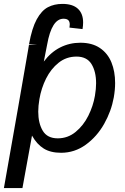

<svg xmlns="http://www.w3.org/2000/svg" viewBox="-21 -774 641 984"><path d="M123.5 -520.5 127.5 -545H170.5L128 -548.5Q142.5 -629.5 167.2 -674.8Q192 -720 224.5 -737Q257 -754 299 -754Q351.5 -754 378.2 -729.2Q405 -704.5 405 -658.5Q405 -643 402 -625L335 -632.5Q336.5 -641.5 336.5 -648.5Q336.5 -663.5 328.8 -670.8Q321 -678 304.5 -678Q244 -678 220.5 -545L203.5 -458.5Q240 -507 287.8 -531Q335.5 -555 391 -555Q451 -555 491 -528Q531 -501 550 -454.5Q569 -408 569 -348.5Q569 -313.5 562 -274Q549.5 -204.5 512.8 -139.2Q476 -74 418.8 -32.5Q361.5 9 292 9Q238 9 203 -12.8Q168 -34.5 143 -79L94 190H-1L71.5 -221ZM465.5 -283Q471.5 -319 471.5 -347.5Q471.5 -407.5 447.8 -445.8Q424 -484 371 -484Q319 -484 279.5 -452.5Q240 -421 215.2 -371.5Q190.5 -322 181 -266Q175 -231.5 175 -202Q175 -142.5 198.2 -103.8Q221.5 -65 275 -65Q326.5 -65 366.5 -97.8Q406.5 -130.5 431.5 -180.5Q456.5 -230.5 465.5 -283Z"/></svg>

Font: JuliaMono Medium
Style: Italic
Weight: 500
Italic angle: -9°
Monospace: yes
Designer: cormullion
Foundry: corm
Version: Version 0.054; ttfautohint (v1.8.4)